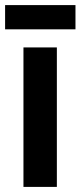

<svg xmlns="http://www.w3.org/2000/svg" viewBox="-36 -733 316 753"><path d="M260 -713H-16V-618H260ZM187 0V-547H56V0Z"/></svg>

Font: Noto Sans Lao Looped ExtraCondensed
Style: Bold
Weight: 700
Width: 2
Designer: Mark Frömberg, Ben Mitchell
Foundry: The Fontpad Ltd
Version: Version 1.002